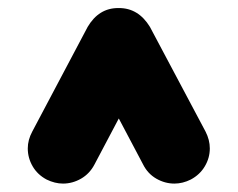

<svg xmlns="http://www.w3.org/2000/svg" viewBox="-20 -892 583 470"><path d="M406.9 -442.6Q383.7 -442.6 362.6 -454.7Q341.6 -466.8 330.2 -489.6L270.8 -602L211.4 -489.6Q199.5 -466.8 178.5 -454.7Q157.4 -442.6 134.2 -442.6Q114.4 -442.6 94.1 -452.5Q71.8 -464.4 59.9 -484.9Q48 -505.4 48 -528.7Q48 -549.5 58.9 -569.8L194.6 -826.2Q221.8 -872.3 269.3 -872.3H271.3Q318.8 -872.3 347 -826.2L483.2 -569.8Q493.6 -549.5 493.6 -528.7Q493.6 -505.4 481.4 -484.9Q469.3 -464.4 447 -452.5Q427.2 -442.6 406.9 -442.6Z"/></svg>

Font: AKL FREE 002
Style: Regular
Weight: 400
Designer: AKL
Foundry: AKL
Version: Version 1.00;August 17, 2024;FontCreator 13.0.0.2675 64-bit